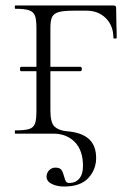

<svg xmlns="http://www.w3.org/2000/svg" viewBox="-20 -488 470 701"><path d="M150 157Q150 143 159.5 133.5Q169 124 182 124Q198 124 204 132Q210 140 214 156Q217 168 220.5 174Q224 180 233 180Q256 180 269.5 164Q283 148 283 118Q283 61 253 30.5Q223 0 175 0H36Q34 0 34 -6Q34 -12 36 -12Q71 -12 86.5 -17Q102 -22 107.5 -36Q113 -50 113 -81V-387Q113 -417 107.5 -431Q102 -445 86 -450.5Q70 -456 36 -456Q34 -456 34 -462Q34 -468 36 -468H394Q404 -468 404 -460L405 -398Q406 -379 406 -350Q406 -347 400 -347Q394 -347 394 -350Q394 -394 366.5 -421.5Q339 -449 296 -449H250Q212 -449 194.5 -444Q177 -439 170.5 -426.5Q164 -414 164 -386V-85Q164 -40 179 -26Q194 -12 222 -9Q277 -5 304 19Q331 43 331 89Q331 131 302.5 162Q274 193 214 193Q188 193 169 183.5Q150 174 150 157ZM53 -236Q53 -244 57 -244H274Q276 -244 277.5 -241.5Q279 -239 279 -236Q279 -233 277.5 -230.5Q276 -228 274 -228H57Q53 -228 53 -236Z"/></svg>

Font: Cormorant SC Light
Style: Regular
Weight: 300
Designer: Christian Thalmann (Catharsis Fonts)
Foundry: Catharsis Fonts
Version: Version 4.000